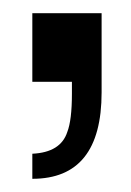

<svg xmlns="http://www.w3.org/2000/svg" viewBox="-20 -124 198 291"><path d="M29 -104H134V16Q134 147 29 147V109Q72 107 82 76Q89 58 89 18V0H29Z"/></svg>

Font: SolaimanLipi Normal
Style: Regular
Weight: 400
Designer: Solaiman Karim
Foundry: Ekushey
Version: Designed by Solaiman Karim | Developed Version 2.002 : Al Ma